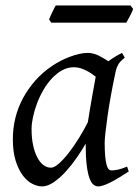

<svg xmlns="http://www.w3.org/2000/svg" viewBox="-20 -646 496 686"><path d="M293.9 -209.5Q297.4 -231.9 301.5 -256.6Q305.7 -281.2 309.6 -303.5Q313.5 -325.7 316.9 -343.8Q320.3 -361.8 321.8 -371.1V-372.1Q314.5 -377.9 305.7 -383.8Q296.9 -389.6 287.1 -394.5Q277.3 -399.4 266.6 -402.6Q255.9 -405.8 244.1 -405.8Q221.7 -405.8 201.9 -394.8Q182.1 -383.8 165.3 -365.7Q148.4 -347.7 135 -324.5Q121.6 -301.3 112.3 -276.6Q103 -252 97.9 -228Q92.8 -204.1 92.8 -185.1Q92.8 -153.3 98.1 -127.9Q103.5 -102.5 112.8 -84.5Q122.1 -66.4 134.8 -56.6Q147.5 -46.9 162.1 -46.9Q173.8 -46.9 190.4 -61.5Q207 -76.2 225.3 -99.6Q243.7 -123 261.7 -152.1Q279.8 -181.2 293.9 -209.5ZM400.9 -411.1 399.9 -410.2Q396.5 -403.3 394 -394Q391.6 -384.8 389.2 -371.1Q381.8 -335.9 375.2 -299.1Q368.7 -262.2 364 -229.5Q359.4 -196.8 356.7 -171.9Q354 -147 354 -136.2Q354 -108.4 355.7 -89.4Q357.4 -70.3 360.4 -58.8Q363.3 -47.4 367.7 -42.2Q372.1 -37.1 377.9 -37.1Q387.7 -37.1 401.1 -39.8Q414.6 -42.5 434.1 -50.8L439.9 -33.2Q397.5 -5.4 371.3 7.3Q345.2 20 331.1 20Q322.3 20 314.2 13.9Q306.2 7.8 299.8 -9Q293.5 -25.9 289.8 -55.7Q286.1 -85.4 286.1 -132.8Q273.4 -110.4 255.1 -83.7Q236.8 -57.1 215.8 -33.9Q194.8 -10.7 172.6 4.6Q150.4 20 129.9 20Q113.8 20 95.5 10.7Q77.1 1.5 61.8 -18.8Q46.4 -39.1 36.1 -71Q25.9 -103 25.9 -148.9Q25.9 -187.5 34.9 -224.4Q43.9 -261.2 62 -294.9Q80.1 -328.6 106.2 -358.2Q132.3 -387.7 167 -411.1Q180.2 -419.9 196 -428.2Q211.9 -436.5 228.8 -442.9Q245.6 -449.2 262.2 -453.1Q278.8 -457 293.9 -457Q304.2 -457 314 -454.3Q323.7 -451.7 332.8 -447.3Q341.8 -442.9 350.6 -437.5Q359.4 -432.1 367.2 -427.2Q378.4 -435.5 390.9 -443.1Q403.3 -450.7 416 -457L425.8 -439.9Q416 -432.1 410.2 -426Q404.3 -419.9 400.4 -411.1ZM431.2 -564.9H163.1L155.3 -576.7Q157.2 -581.5 160.2 -588.1Q163.1 -594.7 166.3 -601.6Q169.4 -608.4 172.9 -615Q176.3 -621.6 179.2 -626.5H446.3L455.6 -614.3Q454.1 -608.9 450.9 -602.1Q447.8 -595.2 444.1 -588.4Q440.4 -581.5 437 -575.2Q433.6 -568.8 431.2 -564.9Z"/></svg>

Font: Akkhara
Style: Italic
Weight: 400
Italic angle: -7°
Designer: J. Victor Gaultney
Version: Version 1.00 June 13, 2006, initial release